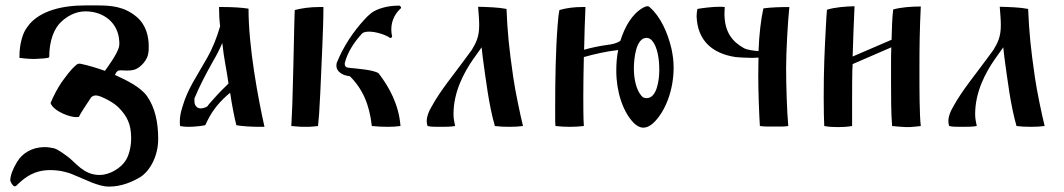

<svg xmlns="http://www.w3.org/2000/svg" viewBox="-20 -466 3934 710"><path d="M108 -248C128 -249 162 -250 162 -255C162 -317 181 -362 206 -385C227 -405 258 -424 296 -424C365 -424 418 -380 421 -313C422 -304 421 -296 419 -289C410 -262 385 -228 368 -204C340 -214 308 -224 279 -230C271 -232 265 -229 261 -225C240 -207 225 -185 208 -162C193 -140 178 -112 167 -85C173 -67 197 -53 215 -45C227 -40 245 -33 262 -33C265 -33 269 -33 272 -34C277 -45 285 -57 294 -71L317 -106C322 -111 328 -113 334 -113C346 -113 359 -106 370 -101C382 -95 403 -84 420 -67C449 -37 465 -8 465 45C465 77 457 110 443 130C427 154 388 181 348 181C289 181 260 135 230 113C221 107 196 86 178 82C168 80 157 78 145 78C98 78 62 101 43 133C28 157 18 184 18 200C18 207 28 223 34 223C37 223 40 222 43 218C74 188 108 163 166 163C198 163 229 170 251 180C274 190 298 200 322 210C342 217 360 224 384 224C429 224 471 206 500 188C534 166 565 112 565 48C565 -12 554 -67 524 -110C500 -144 449 -169 405 -189C408 -193 408 -200 418 -205C421 -205 424 -206 427 -206C434 -206 442 -205 451 -205C460 -205 469 -206 479 -209C502 -217 526 -247 528 -268C530 -276 530 -285 530 -295C530 -328 522 -372 486 -403C439 -443 390 -446 335 -446H296C206 -446 132 -425 90 -378C86 -373 76 -360 72 -352C64 -338 52 -303 52 -259V-252C52 -252 83 -248 102 -248Z M899 -434C874 -438 838 -440 807 -440H790C790 -417 791 -393 794 -369C782 -328 768 -291 746 -252C708 -184 674 -138 655 -72C648 -50 645 -34 645 -17C645 -11 645 -6 646 0C655 2 665 3 676 3C699 3 724 0 739 -3C750 -26 758 -44 780 -72C796 -92 815 -110 831 -123C838 -76 846 -35 854 -3C875 1 912 3 942 3H958C934 -105 899 -292 899 -434ZM825 -157C808 -141 789 -122 769 -99C762 -91 752 -81 748 -74C740 -67 727 -65 720 -65C719 -65 712 -68 710 -68C705 -74 699 -76 699 -93V-102C718 -148 739 -188 768 -240C781 -262 792 -283 802 -307C808 -249 818 -208 825 -157Z M1059 -36C1058 -9 1057 0 1057 0C1076 1 1084 3 1103 3H1122C1129 3 1148 1 1156 0L1160 -44C1163 -94 1166 -150 1168 -204L1172 -296C1174 -343 1176 -396 1176 -440H1160C1127 -440 1098 -436 1070 -429C1069 -416 1069 -392 1068 -364C1066 -273 1064 -175 1061 -81ZM1273 -215C1260 -216 1254 -219 1255 -233C1265 -274 1292 -313 1318 -341C1323 -347 1333 -349 1345 -349C1371 -349 1407 -337 1422 -326C1426 -325 1429 -327 1430 -331C1428 -340 1427 -349 1427 -357C1427 -393 1444 -419 1463 -436C1464 -439 1462 -442 1458 -445H1449C1415 -445 1373 -434 1352 -417C1343 -410 1333 -400 1326 -392C1286 -348 1250 -295 1225 -233C1224 -228 1224 -225 1224 -222C1224 -202 1246 -189 1263 -186C1270 -185 1269 -185 1274 -184C1321 -137 1346 -80 1355 0C1375 2 1395 3 1414 3C1431 3 1447 2 1461 0C1455 -80 1418 -146 1380 -195C1361 -208 1301 -212 1273 -215Z M1752 -373C1752 -330 1741 -309 1725 -282L1700 -248C1658 -190 1610 -134 1575 -70C1565 -53 1558 -35 1558 -18C1558 -12 1559 -6 1561 0C1573 3 1589 3 1605 3H1607C1625 3 1648 3 1663 0C1660 -14 1657 -28 1657 -44C1657 -127 1696 -198 1729 -246L1761 -291C1762 -279 1764 -267 1765 -255C1777 -168 1788 -76 1810 0C1825 2 1843 3 1864 3C1882 3 1899 2 1914 0C1905 -36 1885 -130 1878 -180C1862 -291 1857 -342 1853 -433C1823 -439 1783 -440 1748 -441C1750 -413 1752 -395 1752 -373Z M2137 -110C2137 -157 2138 -208 2139 -255C2178 -266 2222 -276 2266 -281C2261 -257 2259 -232 2259 -204C2259 -126 2284 -52 2323 -12C2335 0 2347 6 2359 6C2372 6 2386 -1 2399 -14C2441 -56 2471 -133 2471 -216C2471 -240 2468 -263 2463 -286C2449 -346 2422 -405 2383 -439C2380 -442 2377 -443 2374 -443C2369 -443 2364 -440 2359 -438C2317 -415 2290 -366 2274 -315C2261 -306 2244 -302 2226 -300C2197 -296 2163 -289 2140 -282C2141 -336 2143 -397 2145 -440H2132C2105 -440 2077 -437 2049 -429C2046 -418 2044 -399 2042 -372C2035 -284 2033 -171 2033 -76V-33C2033 -20 2033 -9 2034 0C2051 2 2069 3 2088 3C2104 3 2121 2 2139 0C2137 -32 2137 -72 2137 -110ZM2418 -208C2418 -169 2409 -103 2371 -103C2363 -103 2356 -106 2351 -113C2333 -134 2324 -174 2324 -212C2324 -251 2332 -326 2371 -326C2379 -326 2386 -322 2392 -315C2411 -292 2418 -249 2418 -208Z M2785 -277C2771 -278 2743 -281 2731 -288C2688 -312 2659 -347 2659 -416C2659 -425 2660 -431 2660 -440C2654 -441 2647 -441 2640 -441C2614 -441 2575 -436 2559 -433C2557 -423 2556 -414 2556 -406C2559 -316 2614 -268 2700 -255C2709 -254 2738 -252 2761 -252C2771 -252 2779 -253 2785 -253C2785 -253 2784 -223 2784 -184C2784 -132 2787 -43 2790 0C2799 1 2809 2 2818 2H2872C2880 2 2888 1 2895 0C2890 -54 2887 -150 2887 -214C2887 -273 2893 -385 2899 -440C2868 -440 2831 -439 2803 -435C2794 -396 2787 -337 2785 -277Z M3131 0V-91C3131 -129 3131 -210 3133 -229L3276 -291C3275 -270 3275 -249 3275 -227V-163C3275 -108 3275 -46 3279 0C3288 1 3321 4 3330 4H3344C3352 4 3376 1 3385 0C3380 -42 3380 -140 3380 -198V-210C3380 -302 3381 -356 3385 -442C3350 -442 3311 -439 3283 -431C3279 -401 3278 -358 3277 -319L3133 -257C3135 -317 3137 -385 3140 -443C3105 -442 3066 -439 3038 -430C3037 -415 3035 -394 3034 -367C3029 -274 3026 -211 3026 -104C3026 -65 3027 -15 3028 0C3043 3 3060 4 3079 4C3098 4 3113 3 3131 0Z M3681 -373C3681 -330 3670 -309 3654 -282L3629 -248C3587 -190 3539 -134 3504 -70C3494 -53 3487 -35 3487 -18C3487 -12 3488 -6 3490 0C3502 3 3518 3 3534 3H3536C3554 3 3577 3 3592 0C3589 -14 3586 -28 3586 -44C3586 -127 3625 -198 3658 -246L3690 -291C3691 -279 3693 -267 3694 -255C3706 -168 3717 -76 3739 0C3754 2 3772 3 3793 3C3811 3 3828 2 3843 0C3834 -36 3814 -130 3807 -180C3791 -291 3786 -342 3782 -433C3752 -439 3712 -440 3677 -441C3679 -413 3681 -395 3681 -373Z"/></svg>

Font: Ponomar Unicode
Style: Regular
Weight: 400
Version: 1.3